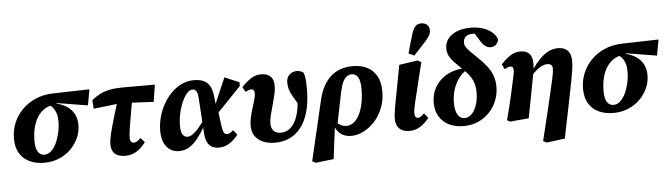

<svg xmlns="http://www.w3.org/2000/svg" viewBox="-55 -1030 5094 1461"><g transform="rotate(-5 2492.0 -299.5)"><path d="M247 14Q183 14 134.5 -9Q86 -32 59 -77Q32 -122 32 -190Q32 -252 55 -308Q78 -364 121 -408Q164 -452 224.5 -478Q285 -504 358 -506L637 -513L615 -392L382 -430L355 -419Q320 -415 293 -399.5Q266 -384 246 -360Q226 -336 212.5 -304.5Q199 -273 192.5 -236.5Q186 -200 186 -160Q186 -103 203.5 -75Q221 -47 253 -47Q280 -47 303.5 -67.5Q327 -88 344 -123.5Q361 -159 371 -203Q381 -247 381 -293Q381 -327 373 -352Q365 -377 351.5 -394Q338 -411 321 -420L362 -430Q418 -419 455.5 -394Q493 -369 511.5 -333Q530 -297 530 -250Q530 -199 509 -152Q488 -105 450.5 -67.5Q413 -30 361 -8Q309 14 247 14Z M657 -363 652 -429Q684 -455 718 -472Q752 -489 794.5 -497Q837 -505 895 -505H1136L1116 -375L905 -386H856ZM865 15Q813 15 786 -9.5Q759 -34 759 -83Q759 -97 761.5 -114.5Q764 -132 770 -157.5Q776 -183 786.5 -220.5Q797 -258 813 -312Q829 -366 852 -441L960 -439Q947 -367 938 -316Q929 -265 923.5 -231Q918 -197 915 -175.5Q912 -154 911 -141Q910 -128 910 -118Q910 -98 918 -88.5Q926 -79 938 -79Q952 -79 964 -86.5Q976 -94 992 -110L1022 -75Q999 -45 975 -25Q951 -5 924.5 5Q898 15 865 15Z M1277 15Q1218 15 1182 -28.5Q1146 -72 1146 -151Q1146 -206 1161 -259Q1176 -312 1202.5 -358Q1229 -404 1265 -439Q1301 -474 1343.5 -493.5Q1386 -513 1433 -513Q1481 -513 1511.5 -498Q1542 -483 1557.5 -452Q1573 -421 1578 -374L1585 -306L1595 -294L1612 -158Q1618 -112 1626.5 -97Q1635 -82 1651 -82Q1663 -82 1674 -88.5Q1685 -95 1699 -108L1728 -71Q1698 -32 1661 -8.5Q1624 15 1580 15Q1549 15 1526.5 2.5Q1504 -10 1491 -38.5Q1478 -67 1476 -113L1460 -367Q1458 -409 1447.5 -426Q1437 -443 1419 -443Q1401 -443 1383.5 -427.5Q1366 -412 1351 -385Q1336 -358 1324 -323.5Q1312 -289 1305.5 -251Q1299 -213 1299 -176Q1299 -128 1313.5 -108Q1328 -88 1349 -88Q1369 -88 1391 -103.5Q1413 -119 1438 -148.5Q1463 -178 1491 -219L1504 -156H1480Q1451 -107 1421 -68Q1391 -29 1355.5 -7Q1320 15 1277 15ZM1580 -231 1560 -264 1668 -514 1779 -467V-438Z M2008 15Q1960 15 1920.5 -1Q1881 -17 1858 -49Q1835 -81 1835 -129Q1835 -161 1843 -196Q1851 -231 1861.5 -264Q1872 -297 1880 -325.5Q1888 -354 1888 -373Q1888 -388 1882 -396.5Q1876 -405 1862 -405Q1853 -405 1842 -401Q1831 -397 1819 -390L1798 -428Q1838 -470 1873 -491.5Q1908 -513 1948 -513Q1995 -513 2019.5 -488.5Q2044 -464 2044 -417Q2044 -386 2035 -347.5Q2026 -309 2014.5 -269.5Q2003 -230 1994.5 -195Q1986 -160 1986 -136Q1986 -97 2005 -77Q2024 -57 2060 -57Q2093 -57 2120.5 -75Q2148 -93 2167.5 -127.5Q2187 -162 2197.5 -211.5Q2208 -261 2208 -322Q2208 -337 2207.5 -351Q2207 -365 2207 -379L2236 -358L2223 -241Q2193 -290 2175 -321.5Q2157 -353 2149 -378Q2141 -403 2141 -432Q2141 -471 2164.5 -493Q2188 -515 2225 -514Q2240 -513 2252 -508Q2264 -503 2272 -496Q2279 -476 2282.5 -448.5Q2286 -421 2286 -371Q2286 -301 2275 -241Q2264 -181 2241.5 -134Q2219 -87 2185.5 -53.5Q2152 -20 2107.5 -2.5Q2063 15 2008 15Z M2304 194 2278 180 2386 -281Q2414 -397 2480 -455.5Q2546 -514 2649 -514Q2711 -514 2757.5 -490.5Q2804 -467 2830 -420.5Q2856 -374 2856 -303Q2856 -234 2833 -176Q2810 -118 2771 -75.5Q2732 -33 2685 -9.5Q2638 14 2590 14Q2544 14 2510 -11.5Q2476 -37 2463 -89L2481 -106Q2497 -88 2517 -76.5Q2537 -65 2562 -65Q2586 -65 2607.5 -78Q2629 -91 2646 -115Q2663 -139 2675 -172Q2687 -205 2693.5 -246.5Q2700 -288 2700 -335Q2700 -395 2683 -424Q2666 -453 2635 -453Q2614 -453 2596.5 -440.5Q2579 -428 2566 -399.5Q2553 -371 2543 -324L2492 -73L2473 -68L2442 178Z M3035 15Q2987 15 2959.5 -11Q2932 -37 2932 -90Q2932 -102 2934 -118.5Q2936 -135 2939.5 -157.5Q2943 -180 2948 -209Q2953 -238 2961 -275L3002 -493L3144 -514L3171 -499L3139 -369Q3127 -318 3117.5 -280Q3108 -242 3101.5 -215Q3095 -188 3091 -169.5Q3087 -151 3085.5 -138Q3084 -125 3084 -115Q3084 -97 3090.5 -88Q3097 -79 3110 -79Q3122 -79 3133 -87.5Q3144 -96 3157 -108L3187 -72Q3155 -31 3118 -8Q3081 15 3035 15ZM3080 -573Q3090 -610 3100 -646Q3110 -682 3121 -717Q3129 -745 3140 -762Q3151 -779 3164.5 -786Q3178 -793 3195 -793Q3222 -793 3239.5 -777.5Q3257 -762 3257 -736Q3257 -714 3246.5 -695.5Q3236 -677 3216 -655Q3192 -628 3169 -603.5Q3146 -579 3122 -553Z M3451 14Q3386 14 3338 -10Q3290 -34 3264 -78Q3238 -122 3238 -181Q3238 -236 3257.5 -279.5Q3277 -323 3311.5 -354.5Q3346 -386 3390 -403.5Q3434 -421 3483 -423L3497 -445L3528 -419Q3488 -402 3457 -365Q3426 -328 3408.5 -277.5Q3391 -227 3391 -169Q3391 -107 3410.5 -76.5Q3430 -46 3463 -46Q3486 -46 3506 -61Q3526 -76 3540 -101.5Q3554 -127 3562 -160Q3570 -193 3570 -230Q3570 -270 3560.5 -301.5Q3551 -333 3531.5 -360.5Q3512 -388 3481 -417Q3446 -450 3421 -476Q3396 -502 3382.5 -528Q3369 -554 3369 -586Q3369 -629 3394 -660.5Q3419 -692 3463.5 -709.5Q3508 -727 3568 -727Q3621 -727 3663 -712.5Q3705 -698 3732 -673.5Q3759 -649 3768 -620Q3763 -595 3747 -580.5Q3731 -566 3708 -566Q3685 -566 3666.5 -579Q3648 -592 3631 -620L3581 -701L3647 -699L3654 -662Q3643 -669 3632.5 -673Q3622 -677 3611 -678.5Q3600 -680 3585 -680Q3557 -680 3540 -672.5Q3523 -665 3515 -651Q3507 -637 3507 -619Q3507 -601 3516 -585.5Q3525 -570 3545 -550Q3565 -530 3598 -498Q3640 -459 3668 -422.5Q3696 -386 3710 -347.5Q3724 -309 3724 -263Q3724 -207 3704 -157Q3684 -107 3647.5 -68.5Q3611 -30 3560.5 -8Q3510 14 3451 14Z M3782 -2Q3797 -57 3807.5 -100Q3818 -143 3826.5 -180.5Q3835 -218 3843 -254.5Q3851 -291 3860 -333Q3865 -355 3866 -371Q3867 -387 3862 -396.5Q3857 -406 3844 -406Q3833 -406 3822.5 -401.5Q3812 -397 3799 -390L3779 -428Q3818 -470 3853 -492Q3888 -514 3928 -514Q3968 -514 3990 -496Q4012 -478 4017.5 -442Q4023 -406 4014 -349L3948 -2L3805 11ZM4042 180 4098 -51Q4119 -140 4132 -196Q4145 -252 4152 -284Q4159 -316 4161.5 -333.5Q4164 -351 4164 -363Q4164 -381 4154 -390.5Q4144 -400 4123 -400Q4105 -400 4085.5 -391.5Q4066 -383 4044.5 -365.5Q4023 -348 3998 -321L3992 -373H4016Q4045 -415 4076.5 -447Q4108 -479 4142 -496.5Q4176 -514 4214 -514Q4250 -514 4272.5 -500.5Q4295 -487 4305 -463.5Q4315 -440 4315 -409Q4315 -395 4314 -379.5Q4313 -364 4310 -342.5Q4307 -321 4301 -287.5Q4295 -254 4285 -204.5Q4275 -155 4261 -84L4208 176L4067 194Z M4594 14Q4530 14 4481.5 -9Q4433 -32 4406 -77Q4379 -122 4379 -190Q4379 -252 4402 -308Q4425 -364 4468 -408Q4511 -452 4571.5 -478Q4632 -504 4705 -506L4984 -513L4962 -392L4729 -430L4702 -419Q4667 -415 4640 -399.5Q4613 -384 4593 -360Q4573 -336 4559.5 -304.5Q4546 -273 4539.5 -236.5Q4533 -200 4533 -160Q4533 -103 4550.5 -75Q4568 -47 4600 -47Q4627 -47 4650.5 -67.5Q4674 -88 4691 -123.5Q4708 -159 4718 -203Q4728 -247 4728 -293Q4728 -327 4720 -352Q4712 -377 4698.5 -394Q4685 -411 4668 -420L4709 -430Q4765 -419 4802.5 -394Q4840 -369 4858.5 -333Q4877 -297 4877 -250Q4877 -199 4856 -152Q4835 -105 4797.5 -67.5Q4760 -30 4708 -8Q4656 14 4594 14Z"/></g></svg>

Font: Source Serif 4
Style: Bold Italic
Weight: 700
Italic angle: -12°
Designer: Frank Grießhammer
Foundry: Adobe Systems Incorporated
Version: Version 4.004;hotconv 1.0.116;makeotfexe 2.5.65601